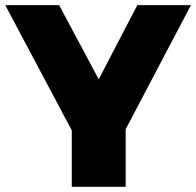

<svg xmlns="http://www.w3.org/2000/svg" viewBox="-28 -721 757 741"><path d="M709 -701.2 457 -222.2V0H249V-217.8L-7.8 -701.2H200.2L353 -415L502 -701.2Z"/></svg>

Font: Montserrat arm ExtraBold
Style: Regular
Weight: 800
Designer: Julieta Ulanovsky
Foundry: Julieta Ulanovsky
Version: Version 6.000;PS 006.000;hotconv 1.0.88;makeotf.lib2.5.64775